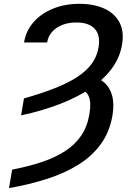

<svg xmlns="http://www.w3.org/2000/svg" viewBox="-20 -757 674 990"><path d="M88.9 -162.1 103.5 -249.5Q194.8 -275.4 263.4 -302.5Q332 -329.6 379.2 -360.6Q426.3 -391.6 453.4 -429Q480.5 -466.3 488.3 -513.7Q498.5 -575.7 468.5 -608.4Q438.5 -641.1 373.5 -641.1Q331.5 -641.1 299.6 -627.9Q267.6 -614.7 247.8 -591.8Q228 -568.8 223.1 -538.1H104Q113.8 -598.6 153.3 -643.3Q192.9 -688 253.9 -712.6Q314.9 -737.3 389.6 -737.3Q463.4 -737.3 517.1 -713.1Q570.8 -689 595.9 -641.8Q621.1 -594.7 608.9 -524.9Q597.7 -459.5 556.2 -403.3Q514.6 -347.2 446.8 -301.3Q378.9 -255.4 288.3 -220.5Q197.8 -185.5 88.9 -162.1ZM383.8 -302.2 439 -369.1Q485.8 -358.9 516.4 -332.5Q546.9 -306.2 558.3 -263.2Q569.8 -220.2 559.6 -159.7Q544.9 -76.2 500 -14.2Q455.1 47.9 384.8 91.8Q314.5 135.7 223.6 165Q132.8 194.3 26.4 212.9L42.5 117.7Q128.4 101.1 197.3 77.9Q266.1 54.7 317.1 21.2Q368.2 -12.2 399.4 -58.8Q430.7 -105.5 440.9 -168.5Q451.2 -228.5 437.7 -260Q424.3 -291.5 383.8 -302.2Z"/></svg>

Font: Inter 20pt Medium
Style: Italic
Weight: 500
Italic angle: -9.3988°
Version: Version 4.001;git-66647c0bb